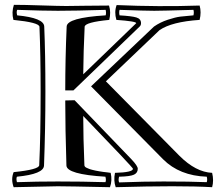

<svg xmlns="http://www.w3.org/2000/svg" viewBox="-20 -759 911 803"><path d="M789.1 -717.8Q654.8 -713.9 625 -713.9Q589.8 -713.9 480 -717.8Q477.1 -707 480 -694.8Q530.8 -691.9 550.3 -686Q569.8 -680.2 569.8 -662.1Q569.8 -653.3 564 -647.9L287.1 -380.9H252.9Q252.9 -514.2 258.8 -647.9Q259.8 -685.1 421.9 -694.8Q424.8 -704.1 421.9 -717.8Q293.9 -713.9 222.2 -713.9Q162.1 -713.9 51.8 -717.8Q47.9 -709 51.8 -694.8Q164.1 -684.1 165 -647.9Q169.9 -533.2 169.9 -375Q169.9 -220.2 164.1 -66.9Q163.1 -30.8 50.8 -20Q46.9 -12.2 50.8 2.9Q133.8 0 221.2 0Q325.2 0 420.9 2.9Q424.8 -4.9 420.9 -20Q258.8 -29.8 257.8 -66.9Q252.9 -219.2 252.9 -338.9L292 -339.8L529.8 -92.8Q556.2 -64.9 556.2 -53.2Q556.2 -36.1 540.5 -28.6Q524.9 -21 478 -20Q474.1 -4.9 478 2.9V3.9Q585.9 0 663.1 0Q775.9 0 844.7 2.9Q848.1 -7.8 844.7 -20Q731 -23.9 662.1 -92.8L360.8 -397.9L624 -647.9Q649.9 -666 681.9 -676.5Q713.9 -687 734.4 -689.5Q754.9 -691.9 789.1 -694.8Q792 -707 789.1 -717.8ZM814.9 -675.8Q697.8 -668 647 -632.8L422.9 -418.9L730 -107.9Q798.8 -39.1 867.2 -36.1Q875 -3.9 867.2 23.9Q734.9 16.1 463.9 23.9Q454.1 -3.9 460.9 -36.1Q536.1 -38.1 536.1 -53.2Q536.1 -58.1 328.1 -273.9Q328.1 -183.1 333 -67.9Q333 -64.9 335.4 -62Q337.9 -59.1 342.5 -57.1Q347.2 -55.2 352.1 -53Q356.9 -50.8 365.5 -48.8Q374 -46.9 379.9 -45.4Q385.7 -43.9 395.8 -42.5Q405.8 -41 411.9 -40Q418 -39.1 428.5 -38.1Q439 -37.1 442.9 -36.1Q450.2 -3.9 439.9 23.9Q259.8 20 221.2 20Q194.8 20 37.1 23.9Q24.9 -9.8 37.1 -39.1Q143.1 -49.8 144 -67.9Q149.9 -189.9 149.9 -375Q149.9 -532.2 145 -647Q144 -665 36.1 -675.8Q27.8 -708 38.1 -738.8Q81.1 -738.8 154.5 -736.3Q228 -733.9 256.8 -733.9Q277.8 -733.9 335 -734.9Q392.1 -735.8 436 -735.8Q444.8 -708 437 -675.8Q335 -666 334 -647Q329.1 -545.9 328.1 -448.2L549.8 -662.1Q549.8 -669.9 466.8 -675.8Q457 -709 467.8 -737.8Q645 -730 814.9 -735.8Q822.8 -708 814.9 -675.8Z"/></svg>

Font: Jacques Francois Shadow
Style: Regular
Weight: 400
Designer: Alexei Vanyashin, Nikita Kanarev (i@xarsok.ru)
Foundry: Cyreal (www.cyreal.org)
Version: Version 1.003